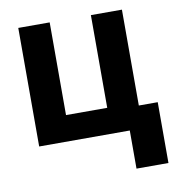

<svg xmlns="http://www.w3.org/2000/svg" viewBox="-81 -620 819 870"><g transform="rotate(-10 328.5 -184.5)"><path d="M204.9 -545.5V-119H394.5V-545.5H537.3V-104.4H624.3V175.4H477.3V0H60.4V-545.5Z"/></g></svg>

Font: Inter P
Style: Bold
Weight: 700
Designer: Rasmus Andersson
Foundry: rsms
Version: Version 3.018;git-588b23468